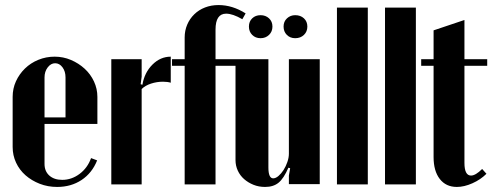

<svg xmlns="http://www.w3.org/2000/svg" viewBox="-20 -729 1946 759"><path d="M30 -346Q30 -379 43 -407.5Q56 -436 78.5 -458Q101 -480 131.5 -492.5Q162 -505 196 -505Q230 -505 260.5 -492Q291 -479 314.5 -457.5Q338 -436 351.5 -407Q365 -378 365 -346V-239H156V-81Q156 -52 175 -35Q194 -18 226 -18Q263 -18 294.5 -41.5Q326 -65 340 -104L364 -95Q344 -45 302.5 -17.5Q261 10 206 10Q169 10 137 -2.5Q105 -15 81 -36Q57 -57 43.5 -86Q30 -115 30 -148ZM239 -265V-423Q239 -447 227 -463Q215 -479 198 -479Q181 -479 168.5 -462.5Q156 -446 156 -423V-265Z M540 -495V-426L536 -396L543 -394Q551 -442 582.5 -473.5Q614 -505 655 -505V-402Q642 -406 624 -406Q600 -406 577 -398.5Q554 -391 540 -377V0H420V-495Z M710 -495V-581Q710 -608 720 -631.5Q730 -655 748 -672.5Q766 -690 790.5 -699.5Q815 -709 844 -709Q899 -709 951 -676L938 -653Q900 -675 874 -675Q832 -675 832 -612V-495H922V-469H832V0H710V-469H660V-495Z M1120 -66Q1102 -24 1081.5 -7Q1061 10 1028 10Q1003 10 982 1.5Q961 -7 945 -21Q929 -35 920 -54.5Q911 -74 911 -96V-495H1041V-67Q1041 -24 1060 -24Q1070 -24 1081 -33.5Q1092 -43 1101 -57Q1110 -71 1116 -88.5Q1122 -106 1122 -121V-495H1244V-1H1122V-35L1127 -64ZM964 -624Q964 -644 977 -656.5Q990 -669 1010 -669Q1030 -669 1043.5 -656.5Q1057 -644 1057 -624Q1057 -604 1043.5 -591Q1030 -578 1010 -578Q990 -578 977 -591Q964 -604 964 -624ZM1101 -624Q1101 -644 1114.5 -656.5Q1128 -669 1147 -669Q1168 -669 1181.5 -656.5Q1195 -644 1195 -624Q1195 -604 1181.5 -591Q1168 -578 1147 -578Q1127 -578 1114 -591Q1101 -604 1101 -624Z M1312 -699H1434V0H1312Z M1502 -699H1624V0H1502Z M1786 10Q1743 10 1718.5 -21.5Q1694 -53 1694 -108V-469H1645V-495H1694V-609L1816 -650V-495H1906V-469H1816V-85Q1816 -35 1842 -35Q1860 -35 1886 -61L1903 -42Q1880 -19 1847.5 -4.5Q1815 10 1786 10Z"/></svg>

Font: Moniqa Black Heading
Style: Regular
Weight: 900
Designer: Rajesh Rajput
Foundry: Rajesh Rajput
Version: Version 1.000